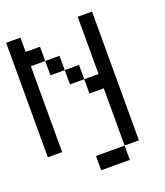

<svg xmlns="http://www.w3.org/2000/svg" viewBox="-119 -582 677 788"><g transform="rotate(-20 219.0 -187.5)"><path d="M312.5 62.5V0H375V62.5ZM250 125V62.5H312.5V125ZM187.5 125V62.5H250V125ZM0 -437.5V-500H62.5V-437.5ZM0 -375V-437.5H62.5V-375ZM312.5 0V-62.5H375V0ZM312.5 -62.5V-125H375V-62.5ZM312.5 -125V-187.5H375V-125ZM312.5 -187.5V-250H375V-187.5ZM312.5 -250V-312.5H375V-250ZM312.5 -312.5V-375H375V-312.5ZM312.5 -375V-437.5H375V-375ZM312.5 -437.5V-500H375V-437.5ZM0 -312.5V-375H62.5V-312.5ZM0 -250V-312.5H62.5V-250ZM0 -187.5V-250H62.5V-187.5ZM0 -125V-187.5H62.5V-125ZM0 -62.5V-125H62.5V-62.5ZM0 0V-62.5H62.5V0ZM62.5 -375V-437.5H125V-375ZM125 -312.5V-375H187.5V-312.5ZM187.5 -250V-312.5H250V-250ZM250 -187.5V-250H312.5V-187.5Z"/></g></svg>

Font: AprilSans
Style: Regular
Weight: 400
Designer: typesprite
Version: Version 1.001;PS 001.001;hotconv 1.0.88;makeotf.lib2.5.64775